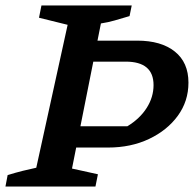

<svg xmlns="http://www.w3.org/2000/svg" viewBox="-33 -684 719 704"><path d="M-13 0 -5 -42Q24 -51 50 -57.5Q76 -64 100 -69L215 -593L110 -619L119 -664H450L442 -625Q412 -616 387.5 -609Q363 -602 337 -598L231 -66L326 -45L317 0ZM183 -143 199 -221H434Q480 -249 505 -288.5Q530 -328 530 -372Q530 -458 428 -458H246L262 -535H470Q558 -535 608 -495Q658 -455 658 -381Q658 -313 619 -259.5Q580 -206 513.5 -174.5Q447 -143 363 -143Z"/></svg>

Font: Piazzolla Thin
Style: Bold Italic
Weight: 700
Italic angle: -11.3°
Version: Version 2.005